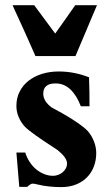

<svg xmlns="http://www.w3.org/2000/svg" viewBox="-20 -726 437 754"><path d="M196.8 -594.2Q216.8 -621.6 237.1 -650.9Q257.3 -680.2 275.4 -705.6H360.8Q358.9 -700.7 352.3 -685.5Q345.7 -670.4 337.2 -649.9Q328.6 -629.4 318.8 -606.2Q309.1 -583 300.3 -562.5Q291.5 -542 285.2 -526.6Q278.8 -511.2 276.4 -505.9H119.1Q115.7 -513.7 108.6 -529.8Q101.6 -545.9 92.5 -566.2Q83.5 -586.4 73.5 -608.6Q63.5 -630.9 54.4 -650.4Q45.4 -669.9 38.6 -684.8Q31.7 -699.7 29.3 -705.6H114.3ZM55.7 7.8Q53.2 -21 50.8 -50.5Q48.3 -80.1 45.9 -109.4L44.4 -127H79.1Q85.4 -106.9 96.4 -90.1Q107.4 -73.2 121.8 -61.3Q136.2 -49.3 153.3 -42.5Q170.4 -35.6 188.5 -35.6Q198.7 -35.6 208.5 -39.3Q218.3 -43 226.1 -49.6Q233.9 -56.2 238.5 -64.9Q243.2 -73.7 243.2 -84Q243.2 -96.2 233.4 -109.4Q223.6 -122.6 206.1 -136.7Q203.6 -138.7 194.8 -144.3Q186 -149.9 173.8 -158Q161.6 -166 147.5 -175.5Q133.3 -185.1 119.6 -194.8Q106 -204.6 94.5 -213.6Q83 -222.7 76.7 -229.5Q61.5 -246.6 53 -267.1Q44.4 -287.6 44.4 -310.1Q44.4 -341.3 57.1 -366.2Q69.8 -391.1 92 -408.7Q114.3 -426.3 144.8 -435.8Q175.3 -445.3 210.4 -445.3Q241.2 -445.3 271.2 -439.5Q301.3 -433.6 329.6 -422.4Q330.6 -396.5 331.1 -366Q331.5 -335.4 331.5 -308.6H297.4Q281.7 -350.6 256.8 -374.5Q231.9 -398.4 198.2 -398.4Q149.9 -398.4 149.9 -358.4Q149.9 -328.6 182.1 -304.7H181.6Q202.6 -293.5 223.9 -281.5Q245.1 -269.5 264.2 -257.3Q283.2 -245.1 298.8 -233.6Q314.5 -222.2 324.2 -211.9Q339.4 -194.8 348.6 -171.6Q357.9 -148.4 357.9 -125Q357.9 -96.2 348.4 -71.5Q338.9 -46.9 321 -29.1Q303.2 -11.2 277.8 -1.2Q252.4 8.8 220.7 8.8Q196.8 8.8 172.9 6.3Q148.9 3.9 127.9 -1.5Q120.6 -3.4 115.2 -4.2Q109.9 -4.9 107.4 -4.9Q104 -4.9 98.1 -1.2Q92.3 2.4 86.9 7.8Z"/></svg>

Font: XB Niloofar
Style: Bold
Weight: 700
Designer: Behnam
Foundry: Irmug
Version: Version 7.201 2008